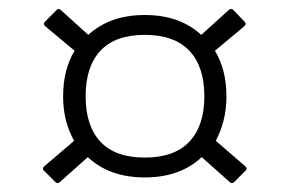

<svg xmlns="http://www.w3.org/2000/svg" viewBox="-20 -532 656 435"><path d="M115 -119Q110 -115 105 -120L79 -146Q75 -150 80 -155L148 -213Q136 -234 129.5 -259Q123 -284 123 -314Q123 -374 149 -417L82 -473Q77 -478 82 -483L108 -509Q112 -514 117 -510L180 -453Q229 -498 308 -498Q387 -498 436 -453L499 -510Q504 -514 509 -509L534 -483Q539 -478 534 -473L467 -417Q493 -374 493 -314Q493 -284 486.5 -259Q480 -234 469 -213L536 -155Q541 -150 537 -146L511 -120Q506 -115 501 -119L437 -176Q388 -130 308 -130Q228 -130 179 -176ZM308 -175Q375 -175 409 -211Q443 -247 443 -314Q443 -381 409 -417Q375 -453 308 -453Q241 -453 207.5 -417Q174 -381 174 -314Q174 -247 207.5 -211Q241 -175 308 -175Z"/></svg>

Font: Sofia Sans Light
Style: Regular
Weight: 300
Designer: Botio Nikoltchev, Ani Petrova
Foundry: lettersoup
Version: Version 4.100; ttfautohint (v1.8.3)